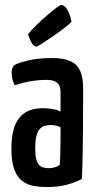

<svg xmlns="http://www.w3.org/2000/svg" viewBox="-20 -744 389 774"><path d="M169 10Q141 10 115.5 5.5Q90 1 69.5 -14.5Q49 -30 37.5 -61Q26 -92 26 -143Q26 -195 36.5 -227.5Q47 -260 65.5 -277.5Q84 -295 106.5 -301.5Q129 -308 153 -308Q168 -308 189 -305Q210 -302 224 -294Q224 -294 224 -307Q224 -320 224 -338Q224 -356 224 -370Q224 -390 218 -401Q212 -412 199.5 -417Q187 -422 168 -422Q133 -422 98 -415.5Q63 -409 40 -400Q32 -414 29.5 -428Q27 -442 27 -452Q27 -460 30 -469Q33 -478 39 -482Q52 -490 92.5 -500Q133 -510 191 -510Q257 -510 286 -483Q315 -456 315 -388V-337Q315 -280 314.5 -221.5Q314 -163 313 -112Q312 -61 310 -23Q288 -10 252 0Q216 10 169 10ZM176 -66Q190 -66 202.5 -70Q215 -74 221 -80Q222 -95 223 -121Q224 -147 224 -176.5Q224 -206 224 -231Q215 -236 204 -238Q193 -240 184 -240Q171 -240 159.5 -236.5Q148 -233 139.5 -223Q131 -213 126.5 -194.5Q122 -176 122 -146Q122 -121 125.5 -105.5Q129 -90 136 -81Q143 -72 153.5 -69Q164 -66 176 -66ZM128 -556Q117 -556 109 -569Q101 -582 97 -594Q93 -606 93 -606Q109 -626 130 -646Q151 -666 172 -684Q193 -702 208 -713Q223 -724 226 -724Q242 -724 253.5 -701Q265 -678 268 -656Q261 -648 242.5 -633.5Q224 -619 201 -603Q178 -587 158 -574Q138 -561 128 -556Z"/></svg>

Font: Yanone Kaffeesatz Medium
Style: Regular
Weight: 500
Designer: Yanone (Cyrillic: Daniel Pouzeot, Huerta Tipografica, and Cyreal)
Foundry: Yanone
Version: Version 2.003